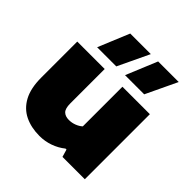

<svg xmlns="http://www.w3.org/2000/svg" viewBox="-211 -973 1148 1148"><g transform="rotate(45 363.0 -399.5)"><path d="M293 9Q222.5 9 168.5 -17.2Q114.5 -43.5 84.2 -99.8Q54 -156 54 -246V-550H286V-259Q286 -215.5 302.8 -199.2Q319.5 -183 350 -183Q375 -183 398 -192Q421 -201 436 -215V-550H668V0H479L465 -48H457Q423.5 -21 381.2 -6Q339 9 293 9ZM398 -610 480 -808H654L560 -610ZM162 -610 244 -808H418L324 -610Z"/></g></svg>

Font: Encode Sans Expanded Black
Style: Regular
Weight: 900
Width: 7
Designer: Multiple Designers
Foundry: Impallari Type
Version: Version 3.000; ttfautohint (v1.8.3) -l 8 -r 50 -G 200 -x 14 